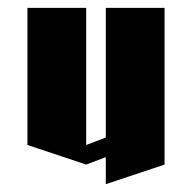

<svg xmlns="http://www.w3.org/2000/svg" viewBox="-20 -520 440 490"><path d="M50 -500H200V-150L250 -169V-500H400V-100L250 -50V-119L200 -100L50 -150Z"/></svg>

Font: SOV_Meka
Style: Book
Weight: 400
Version: Version 1.00